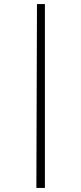

<svg xmlns="http://www.w3.org/2000/svg" viewBox="-20 -845 401 945"><path d="M201 -825V80H159L162 -825Z"/></svg>

Font: Yaldevi ExtraLight ExtraLight
Style: Regular
Weight: 250
Version: Version 1.100